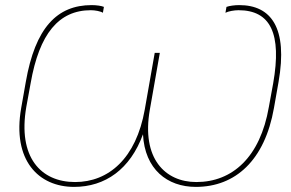

<svg xmlns="http://www.w3.org/2000/svg" viewBox="-20 -727 1140 752"><path d="M270 5C392 5 490 -64 540 -201C547 -64 635 5 747 5C902 5 1017 -99 1053 -304L1071 -406C1108 -618 1042 -707 917 -707C898 -707 878 -704 867 -700L863 -677C874 -683 898 -687 914 -687C1040 -687 1084 -595 1050 -401L1033 -308C999 -111 890 -14 749 -14C627 -14 533 -106 567 -298L606 -520H586L547 -298C513 -106 405 -14 274 -14C140 -14 49 -111 83 -308L100 -401C134 -595 210 -687 336 -687C352 -687 374 -683 383 -677L387 -700C378 -704 358 -707 339 -707C203 -707 118 -618 81 -406L63 -304C27 -99 131 5 270 5Z"/></svg>

Font: Fixel Display Thin
Style: Italic
Weight: 100
Italic angle: -10°
Designer: AlfaBravo + MacPaw
Foundry: Kyrylo Tkachov, Marchela Mozhyna, Serhii Makarenko, Maria Weinstein, Zakhar Kryvoshyya
Version: Version 1.210;Glyphs 3.2 (3217)